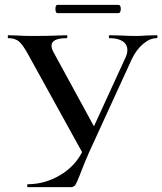

<svg xmlns="http://www.w3.org/2000/svg" viewBox="-20 -770 668 790"><path d="M504 -564Q504 -587 485 -600Q466 -613 430 -613Q428 -613 428 -619Q428 -625 430 -625L474 -624Q510 -622 540 -622Q560 -622 584 -624L625 -625Q628 -625 628 -619Q628 -613 625 -613Q597 -613 569 -589.5Q541 -566 522 -526L346 -142Q330 -106 308 -49Q296 -18 290 -9Q284 0 271 0H94Q92 0 92 -6Q92 -12 94 -12Q165 -12 228.5 -50Q292 -88 322 -153L494 -528Q504 -547 504 -564ZM14 -613Q12 -613 12 -619Q12 -625 14 -625L47 -624Q77 -622 117 -622Q177 -622 221 -624Q235 -625 255 -625Q257 -625 257 -619Q257 -613 255 -613Q192 -613 192 -582Q192 -569 202 -552L377 -231L326 -129L98 -542Q76 -583 59.5 -598Q43 -613 14 -613ZM208 -733Q208 -740 210 -745Q212 -750 216 -750H467Q477 -750 477 -733Q477 -726 474.5 -721Q472 -716 467 -716H216Q212 -716 210 -721.5Q208 -727 208 -733Z"/></svg>

Font: Cormorant Garamond SemiBold
Style: Regular
Weight: 600
Designer: Christian Thalmann (Catharsis Fonts)
Foundry: Catharsis Fonts
Version: Version 4.000